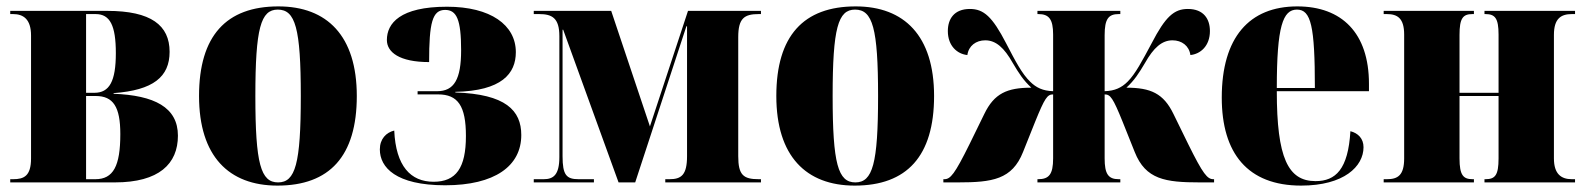

<svg xmlns="http://www.w3.org/2000/svg" viewBox="-20 -570 4954 600"><path d="M12 0H339C477 0 536 -58 536 -146C536 -235 462 -272 335 -277V-279C459 -288 510 -330 510 -408C510 -491 452 -536 315 -536H12V-526H21C53 -526 77 -510 77 -459V-75C77 -20 55 -10 21 -10H12ZM275 -280H249V-526H279C324 -526 342 -490 342 -404C342 -316 322 -280 275 -280ZM278 -10H249V-270H279C334 -270 356 -236 356 -151C356 -51 334 -10 278 -10Z M847 10C1010 10 1095 -82 1095 -270C1095 -458 1002 -550 850 -550C687 -550 602 -458 602 -270C602 -82 695 10 847 10ZM849 0C795 0 778 -58 778 -270C778 -482 795 -540 848 -540C903 -540 920 -482 920 -270C920 -58 903 0 849 0Z M1371 9C1526 9 1609 -51 1609 -148C1609 -225 1560 -276 1403 -281V-283C1548 -286 1592 -340 1592 -407C1592 -492 1513 -549 1377 -549C1230 -549 1189 -497 1189 -445C1189 -407 1228 -376 1321 -376C1321 -499 1331 -539 1371 -539C1407 -539 1421 -509 1421 -413C1421 -322 1399 -285 1346 -285H1285V-275H1349C1411 -275 1436 -239 1436 -145C1436 -45 1405 -2 1335 -2C1263 -2 1217 -51 1212 -162C1187 -156 1167 -136 1167 -103C1167 -47 1217 9 1371 9Z M1648 0H1836V-10H1788C1750 -10 1738 -23 1738 -82V-477H1740L1913 0H1965L2125 -488H2127V-82C2127 -23 2109 -10 2072 -10H2059V0H2358V-10H2351C2303 -10 2287 -23 2287 -82V-454C2287 -513 2306 -526 2351 -526H2358V-536H2130L2011 -175L1890 -536H1648V-526H1665C1705 -526 1728 -514 1728 -457V-79C1728 -23 1709 -10 1679 -10H1648Z M2651 10C2814 10 2899 -82 2899 -270C2899 -458 2806 -550 2654 -550C2491 -550 2406 -458 2406 -270C2406 -82 2499 10 2651 10ZM2653 0C2599 0 2582 -58 2582 -270C2582 -482 2599 -540 2652 -540C2707 -540 2724 -482 2724 -270C2724 -58 2707 0 2653 0Z M2928 0H2974C3081 0 3143 -9 3177 -95L3215 -190C3245 -264 3253 -275 3271 -275V-75C3271 -25 3258 -10 3224 -10H3222V0H3481V-10H3476C3443 -10 3432 -27 3432 -75V-275C3450 -275 3458 -264 3488 -190L3526 -95C3560 -9 3622 0 3729 0H3774V-10H3772C3753 -10 3740 -25 3693 -120L3647 -214C3616 -278 3576 -296 3500 -296C3525 -319 3539 -341 3558 -373C3585 -421 3611 -444 3644 -444C3673 -444 3696 -427 3700 -398C3731 -401 3761 -426 3761 -473C3761 -510 3742 -542 3692 -542C3649 -542 3622 -518 3579 -435C3549 -379 3528 -339 3504 -315C3485 -296 3464 -286 3432 -285V-460C3432 -511 3444 -526 3476 -526H3481V-536H3222V-526H3225C3258 -526 3271 -510 3271 -462V-285C3239 -286 3218 -296 3199 -315C3174 -339 3153 -379 3124 -435C3081 -518 3054 -542 3011 -542C2961 -542 2942 -510 2942 -473C2942 -426 2972 -401 3003 -398C3007 -427 3030 -444 3059 -444C3092 -444 3118 -421 3145 -373C3164 -341 3178 -319 3203 -296C3127 -296 3087 -278 3056 -214L3010 -120C2963 -25 2950 -10 2931 -10H2928Z M4046 10C4180 10 4241 -50 4241 -110C4241 -137 4224 -154 4200 -160C4193 -41 4154 -4 4091 -4C4005 -4 3970 -77 3970 -285H4258V-308C4258 -467 4173 -550 4034 -550C3884 -550 3798 -453 3798 -265C3798 -91 3879 10 4046 10ZM4089 -295H3970C3970 -488 3989 -540 4033 -540C4077 -540 4089 -488 4089 -295Z M4304 0H4586V-10H4582C4553 -10 4541 -22 4541 -75V-270H4663V-75C4663 -22 4652 -10 4622 -10H4619V0H4902V-10H4892C4858 -10 4836 -27 4836 -75V-461C4836 -512 4858 -526 4892 -526H4902V-536H4619V-526H4622C4652 -526 4663 -513 4663 -462V-280H4541V-461C4541 -512 4551 -526 4581 -526H4586V-536H4304V-526H4314C4347 -526 4368 -513 4368 -462V-75C4368 -22 4348 -10 4314 -10H4304Z"/></svg>

Font: Noto Serif Display Condensed Black
Style: Regular
Weight: 900
Width: 3
Designer: Monotype Design Team
Foundry: Monotype Imaging Inc.
Version: Version 2.009